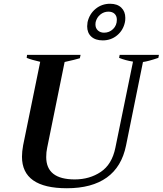

<svg xmlns="http://www.w3.org/2000/svg" viewBox="-20 -992 866 1022"><path d="M444 -852Q444 -858 446 -874Q456 -918 489 -945Q522 -972 566 -972Q604 -972 625.5 -951.5Q647 -931 647 -897Q647 -882 645 -874Q636 -831 603.5 -804Q571 -777 527 -777Q488 -777 466 -797Q444 -817 444 -852ZM602 -887Q602 -907 590 -918.5Q578 -930 557 -930Q533 -930 514 -914.5Q495 -899 489 -874Q488 -870 488 -862Q488 -842 501 -830Q514 -818 534 -818Q562 -818 582 -837.5Q602 -857 602 -887ZM97 -158Q97 -185 103 -218L194 -663Q149 -673 122 -684L124 -700H409L405 -682Q383 -675 324 -662L231 -205Q226 -183 226 -156Q226 -37 378 -37Q457 -37 516.5 -77Q576 -117 594 -205L688 -664Q649 -670 614 -684L617 -700H826L823 -684Q767 -665 741 -662L651 -218Q628 -104 548.5 -47Q469 10 336 10Q97 10 97 -158Z"/></svg>

Font: Trirong SemiBold
Style: Italic
Weight: 600
Italic angle: -12°
Designer: Katatrad Team
Foundry: CadsonDemak
Version: Version 1.001